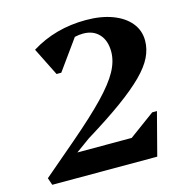

<svg xmlns="http://www.w3.org/2000/svg" viewBox="-105 -804 868 901"><g transform="rotate(-15 329.5 -353.0)"><path d="M39 0 27 -35 190 -174Q294 -263 354.5 -326Q415 -389 441.5 -437.5Q468 -486 468 -532Q468 -586 439.5 -617Q411 -648 362 -648Q341 -648 321 -643L216 -497H193L125 -633Q242 -706 391 -706Q464 -706 519 -685.5Q574 -665 604.5 -628Q635 -591 635 -541Q635 -501 616 -461.5Q597 -422 553.5 -378.5Q510 -335 438.5 -283Q367 -231 261 -166L192 -116H456L580 -207H603L549 0Z"/></g></svg>

Font: Platypi SemiBold
Style: Italic
Weight: 600
Italic angle: -13°
Designer: David Sargent
Foundry: Bolt Cutter Type
Version: Version 1.200; ttfautohint (v1.8.4.7-5d5b)